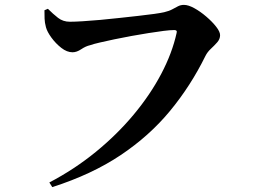

<svg xmlns="http://www.w3.org/2000/svg" viewBox="-20 -734 1040 786"><path d="M182 13Q285 -41 372 -112Q459 -183 527 -264.5Q595 -346 640 -431.5Q685 -517 703 -599Q705 -606 702 -608.5Q699 -611 694 -611Q677 -611 649.5 -607.5Q622 -604 587.5 -598.5Q553 -593 517 -586.5Q481 -580 448 -573Q415 -566 389 -560Q363 -554 349 -549Q331 -545 312.5 -532.5Q294 -520 277 -520Q254 -520 231 -538Q208 -556 190.5 -580Q173 -604 168 -623Q163 -642 162.5 -657.5Q162 -673 162 -692L176 -698Q197 -677 217.5 -661Q238 -645 266 -645Q286 -645 318.5 -647Q351 -649 390 -652.5Q429 -656 469 -660.5Q509 -665 546 -669Q583 -673 611 -677Q639 -681 652 -684Q673 -689 685.5 -696Q698 -703 709 -708.5Q720 -714 733 -714Q751 -714 775.5 -700.5Q800 -687 824.5 -666Q849 -645 865 -624.5Q881 -604 881 -590Q881 -574 869 -560.5Q857 -547 843 -534Q829 -521 821 -505Q761 -383 676.5 -280.5Q592 -178 474 -99Q356 -20 194 32Z"/></svg>

Font: Noto Serif HK ExtraLight
Style: Bold
Weight: 700
Version: Version 2.002-H1;hotconv 1.1.0;makeotfexe 2.6.0